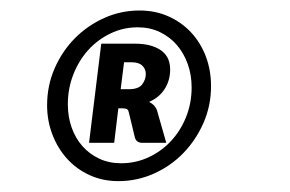

<svg xmlns="http://www.w3.org/2000/svg" viewBox="-20 -718 547 362"><path d="M68.8 -519.5Q68.8 -556.6 83 -589.1Q97.2 -621.6 121.1 -645.8Q145 -669.9 176.5 -684.1Q208 -698.2 243.2 -698.2Q272.9 -698.2 297.9 -687Q322.8 -675.8 340.6 -656.5Q358.4 -637.2 368.2 -611.3Q377.9 -585.4 377.9 -555.7Q377.9 -519 363.8 -486.6Q349.6 -454.1 325.7 -429.4Q301.8 -404.8 270 -390.6Q238.3 -376.5 203.1 -376.5Q173.8 -376.5 149.2 -387.7Q124.5 -398.9 106.7 -418.5Q88.9 -438 78.9 -464.1Q68.8 -490.2 68.8 -519.5ZM107.9 -521.5Q107.9 -498 115 -477.8Q122.1 -457.5 135.3 -442.6Q148.4 -427.7 167 -418.9Q185.5 -410.2 208.5 -410.2Q235.8 -410.2 260 -421.4Q284.2 -432.6 302.2 -451.9Q320.3 -471.2 330.8 -497.3Q341.3 -523.4 341.3 -553.2Q341.3 -576.7 334 -597.2Q326.7 -617.7 313.5 -633.1Q300.3 -648.4 281.5 -657.5Q262.7 -666.5 239.7 -666.5Q212.4 -666.5 188.5 -655Q164.6 -643.6 146.7 -624Q128.9 -604.5 118.4 -577.9Q107.9 -551.3 107.9 -521.5ZM203.1 -513.7 195.3 -448.7H147.9L170.9 -635.7H232.9Q252 -635.7 264.9 -631.8Q277.8 -627.9 285.9 -621.3Q293.9 -614.7 297.4 -606Q300.8 -597.2 300.8 -586.9Q300.8 -566.4 290.5 -550.3Q280.3 -534.2 261.2 -525.9Q272.5 -520 275.9 -510.3L293.5 -448.7H248.5Q237.3 -448.7 234.4 -458.5L222.7 -506.8Q221.7 -511.2 219 -512.5Q216.3 -513.7 211.9 -513.7ZM207.5 -549.8H222.7Q241.2 -549.8 248 -558.8Q254.9 -567.9 254.9 -578.6Q254.9 -587.9 248.3 -594.2Q241.7 -600.6 228.5 -600.6H213.9Z"/></svg>

Font: Carlito
Style: Bold Italic
Weight: 700
Italic angle: -7°
Designer: Lukasz Dziedzic
Foundry: tyPoland Lukasz Dziedzic
Version: Version 1.104